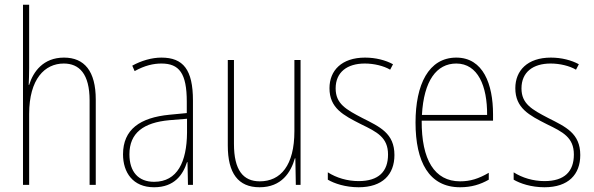

<svg xmlns="http://www.w3.org/2000/svg" viewBox="-20 -780 2506 810"><path d="M103 -493V-760H77V0H103V-299C103 -447 169 -512 249 -512C314 -512 358 -469 358 -356V0H384V-360C384 -480 336 -537 250 -537C162 -537 120 -477 103 -422H101C102 -446 103 -463 103 -493Z M661 -537C620 -537 576 -524 538 -503L548 -480C591 -504 628 -512 661 -512C736 -512 768 -471 768 -351V-303L695 -296C571 -284 499 -234 499 -129C499 -53 540 10 630 10C716 10 752 -43 769 -96H771L773 0H794V-356C794 -486 753 -537 661 -537ZM695 -273 769 -279V-220C768 -98 729 -13 630 -13C564 -13 526 -55 526 -129C526 -219 585 -263 695 -273Z M1248 -527H1222V-227C1222 -82 1164 -15 1076 -15C1006 -15 967 -62 967 -173V-527H941V-166C941 -49 985 10 1075 10C1168 10 1207 -53 1224 -112H1226L1228 0H1248Z M1644 -126C1644 -218 1582 -245 1509 -282C1440 -318 1396 -342 1396 -407C1396 -476 1445 -512 1519 -512C1558 -512 1599 -502 1626 -486L1638 -509C1607 -526 1565 -537 1520 -537C1421 -537 1370 -482 1370 -408C1370 -324 1428 -294 1503 -256C1571 -223 1617 -200 1617 -128C1617 -57 1578 -16 1493 -16C1445 -16 1399 -30 1363 -53V-22C1390 -6 1437 10 1493 10C1594 10 1644 -44 1644 -126Z M1905 -537C1788 -537 1733 -423 1733 -263C1733 -97 1790 10 1921 10C1969 10 2007 -2 2042 -22V-51C1999 -26 1964 -15 1921 -15C1813 -15 1758 -106 1759 -271H2060V-298C2060 -424 2019 -537 1905 -537ZM1905 -512C1996 -512 2036 -417 2035 -295H1760C1768 -440 1822 -512 1905 -512Z M2428 -126C2428 -218 2366 -245 2293 -282C2224 -318 2180 -342 2180 -407C2180 -476 2229 -512 2303 -512C2342 -512 2383 -502 2410 -486L2422 -509C2391 -526 2349 -537 2304 -537C2205 -537 2154 -482 2154 -408C2154 -324 2212 -294 2287 -256C2355 -223 2401 -200 2401 -128C2401 -57 2362 -16 2277 -16C2229 -16 2183 -30 2147 -53V-22C2174 -6 2221 10 2277 10C2378 10 2428 -44 2428 -126Z"/></svg>

Font: Noto Sans Kannada Condensed Thin
Style: Regular
Weight: 100
Width: 3
Designer: Jelle Bosma - Monotype Design Team
Foundry: Monotype Imaging Inc.
Version: Version 2.005